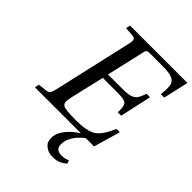

<svg xmlns="http://www.w3.org/2000/svg" viewBox="-253 -830 1198 1198"><g transform="rotate(45 346.0 -231.0)"><path d="M38 0 44 -29 100 -35Q118 -36 126.5 -46.5Q135 -57 141 -83L261 -611Q267 -637 262 -647Q257 -657 239 -659L179 -663L186 -692H692L654 -525H624Q629 -570 626.5 -599.5Q624 -629 597.5 -643Q571 -657 510 -657H389Q376 -657 370.5 -651.5Q365 -646 361 -628L304 -379H435Q479 -379 501.5 -387Q524 -395 535 -410.5Q546 -426 560 -464H590L544 -255H514Q517 -308 503 -324.5Q489 -341 427 -341H296L245 -122Q237 -87 238 -72Q239 -57 250 -48Q267 -35 362 -35Q458 -35 501 -61Q544 -87 581 -176H611L560 0H486Q404 65 404 137Q404 184 457 184Q486 184 510 172L518 193Q480 230 425 230Q388 230 365.5 214Q343 198 338 182.5Q333 167 333 152Q333 109 364.5 69.5Q396 30 444 0Z"/></g></svg>

Font: Lingua Franca
Style: Italic
Weight: 400
Italic angle: -13°
Version: Version 1.19